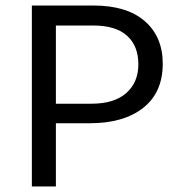

<svg xmlns="http://www.w3.org/2000/svg" viewBox="-20 -675 654 695"><path d="M148.5 -655H318Q439.3 -655 504.2 -598.4Q569.1 -541.8 569.1 -444.3Q569.1 -340.6 498.5 -284.7Q427.9 -228.9 305.4 -228.9H148.5V-299.6H311.2Q393.4 -299.6 437.1 -338.2Q480.8 -376.7 480.8 -442.3Q480.8 -509.2 439.6 -545.9Q398.5 -582.6 318.3 -582.6H148.5ZM95.3 -655H182.3V0H95.3Z"/></svg>

Font: Intel One Mono Light
Style: Regular
Weight: 300
Monospace: yes
Designer: Fred Shallcrass
Foundry: Frere-Jones Type LLC
Version: Version 1.004